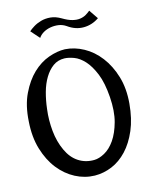

<svg xmlns="http://www.w3.org/2000/svg" viewBox="-79 -744 633 800"><g transform="rotate(-10 238.0 -344.5)"><path d="M225.6 -543.9Q266.6 -544.9 306.6 -527.3Q346.7 -509.8 378.9 -474.6Q411.1 -439.5 431.2 -389.2Q451.2 -338.9 451.2 -274.4Q451.2 -210 435.1 -160.6Q418.9 -111.3 392.1 -77.1Q365.2 -43 330.6 -24.9Q295.9 -6.8 257.8 -3.9Q214.8 -1 173.8 -18.1Q132.8 -35.2 100.1 -69.8Q67.4 -104.5 46.9 -155.8Q26.4 -207 25.4 -273.4Q23.4 -341.8 42.5 -392.1Q61.5 -442.4 90.8 -475.6Q120.1 -508.8 156.2 -525.4Q192.4 -542 225.6 -543.9ZM266.6 -68.4Q287.1 -70.3 310.5 -85.9Q334 -101.6 351.6 -132.3Q369.1 -163.1 377.4 -208.5Q385.7 -253.9 376 -315.4Q366.2 -377 346.7 -415Q327.1 -453.1 304.2 -474.1Q281.2 -495.1 257.8 -501.5Q234.4 -507.8 216.8 -506.8Q188.5 -504.9 168.9 -487.8Q149.4 -470.7 136.2 -443.8Q123 -417 116.7 -382.8Q110.4 -348.6 109.4 -311.5Q107.4 -264.6 116.2 -217.8Q125 -170.9 146.5 -133.8Q167 -97.7 198.2 -81.1Q229.5 -64.5 266.6 -68.4ZM235.4 -672.9Q259.8 -661.1 278.3 -658.2Q296.9 -655.3 311 -658.7Q325.2 -662.1 335.4 -669.4Q345.7 -676.8 353.5 -684.6L383.8 -647.5Q355.5 -624 319.8 -620.6Q284.2 -617.2 250 -637.7Q234.4 -646.5 216.8 -647.5Q199.2 -648.4 182.6 -644Q166 -639.6 152.8 -630.4Q139.6 -621.1 132.8 -608.4L96.7 -642.6Q103.5 -650.4 117.2 -660.6Q130.9 -670.9 148.9 -677.7Q167 -684.6 189 -684.6Q210.9 -684.6 235.4 -672.9Z"/></g></svg>

Font: Mystery Quest
Style: Regular
Weight: 400
Designer: Squid
Foundry: Font Diner, Inc DBA Sideshow
Version: Version 1.000